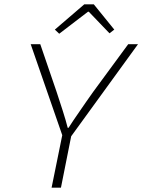

<svg xmlns="http://www.w3.org/2000/svg" viewBox="-20 -862 654 882"><path d="M217 0 266 -241 121 -659H165L240 -440Q254 -398 268.5 -352.5Q283 -307 291 -275H295Q304 -290 317.5 -309.5Q331 -329 346 -351Q361 -373 377 -396Q393 -419 408 -440L569 -659H614L307 -236L260 0ZM252 -707 232 -726 367 -842H411L505 -726L483 -709L388 -808H384Z"/></svg>

Font: Source Code Pro Light
Style: Italic
Weight: 300
Italic angle: -11°
Monospace: yes
Designer: Paul D. Hunt, Teo Tuominen
Foundry: Adobe Systems Incorporated
Version: Version 1.050;PS 1.000;hotconv 16.6.51;makeotf.lib2.5.65220